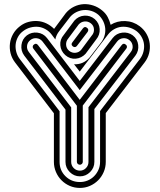

<svg xmlns="http://www.w3.org/2000/svg" viewBox="-20 -796 786 944"><path d="M387 -277V0Q387 6 382.5 10Q378 14 373 14Q367 14 362.5 10Q358 6 358 0V-276L144 -557Q140 -562 141 -568Q142 -574 147 -577Q158 -586 167 -574L372 -305L578 -574Q587 -586 598 -577Q603 -574 604 -568Q605 -562 601 -557ZM444 -260V0Q444 29 423 50Q402 71 373 71Q344 71 323 50Q302 29 302 0V-257L99 -523Q82 -546 85.5 -575Q89 -604 112 -622Q135 -639 164 -635.5Q193 -632 211 -609L372 -398L534 -609Q552 -632 581 -635.5Q610 -639 633 -622Q656 -604 659.5 -575Q663 -546 646 -523ZM330 -268V0Q330 18 342.5 30.5Q355 43 373 43Q390 43 402.5 30.5Q415 18 415 0V-269L623 -540Q634 -554 632 -571Q630 -588 616 -599Q602 -610 584.5 -608Q567 -606 556 -592L372 -353L189 -592Q178 -606 160.5 -608Q143 -610 129 -599Q115 -588 113 -571Q111 -554 122 -540ZM346 -695Q366 -717 394.5 -719Q423 -721 446 -702Q468 -682 470 -653.5Q472 -625 453 -602L401 -532Q381 -510 352.5 -507.5Q324 -505 301 -525Q279 -545 276.5 -573.5Q274 -602 294 -625ZM315 -606Q304 -593 305 -575.5Q306 -558 320 -546Q334 -535 351 -536.5Q368 -538 379 -551L431 -621Q443 -634 442 -652Q441 -670 427 -681Q413 -692 396 -690.5Q379 -689 367 -676ZM388 -657Q398 -669 409 -658Q414 -655 414 -649Q414 -643 410 -638L358 -570Q354 -565 348.5 -564.5Q343 -564 338 -568Q327 -577 336 -588ZM304 -732Q321 -752 343.5 -763Q366 -774 390 -775.5Q414 -777 438.5 -769Q463 -761 483 -744Q500 -730 509.5 -712Q519 -694 524 -674Q556 -694 595.5 -692.5Q635 -691 667 -667Q688 -651 700.5 -629Q713 -607 716 -582.5Q719 -558 713 -534Q707 -510 691 -489L500 -240V0Q500 26 490 49.5Q480 73 462.5 90.5Q445 108 422 118Q399 128 373 128Q346 128 323 118Q300 108 282.5 90.5Q265 73 255 49.5Q245 26 245 0V-239L54 -489Q38 -510 32 -534Q26 -558 29 -582.5Q32 -607 44.5 -629Q57 -651 78 -667Q97 -682 119.5 -688Q142 -694 164.5 -692.5Q187 -691 208 -681Q229 -671 246 -654L252 -662ZM272 -644Q256 -624 252 -602L234 -626Q222 -642 204.5 -652Q187 -662 168.5 -664Q150 -666 130.5 -661Q111 -656 95 -644Q78 -632 68.5 -614.5Q59 -597 57 -578.5Q55 -560 60 -541Q65 -522 77 -506L273 -249V0Q273 42 302 70.5Q331 99 373 99Q393 99 411 91.5Q429 84 442.5 70.5Q456 57 464 39Q472 21 472 0V-250L668 -506Q680 -522 685 -541Q690 -560 688 -578.5Q686 -597 676 -614.5Q666 -632 650 -644Q633 -656 614 -661Q595 -666 576.5 -664Q558 -662 540.5 -652Q523 -642 511 -626L372 -444L344 -480Q390 -478 421 -514L474 -583Q487 -599 493 -617.5Q499 -636 497.5 -655Q496 -674 487.5 -691.5Q479 -709 464 -723Q449 -736 430 -742Q411 -748 392 -746.5Q373 -745 355.5 -736.5Q338 -728 325 -713Z"/></svg>

Font: Zschusch
Style: Regular
Weight: 400
Designer: Peter Wiegel
Foundry: Peter Wiegel